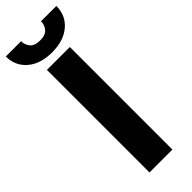

<svg xmlns="http://www.w3.org/2000/svg" viewBox="-322 -921 941 941"><g transform="rotate(-45 148.5 -450.0)"><path d="M228 -710.9V0H69.3V-710.9ZM217.3 -899.9H323.7Q323.7 -835 276.4 -794.2Q229 -753.4 148.4 -753.4Q67.4 -753.4 20.3 -794.2Q-26.9 -835 -26.9 -899.9H79.1Q79.1 -875 94.7 -855.7Q110.4 -836.4 148.4 -836.4Q186 -836.4 201.7 -855.7Q217.3 -875 217.3 -899.9Z"/></g></svg>

Font: Vazirmatn RD FD ExtraBold
Style: Regular
Weight: 800
Designer: Saber Rastikerdar
Foundry: Saber Rastikerdar
Version: Version 33.003